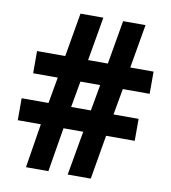

<svg xmlns="http://www.w3.org/2000/svg" viewBox="-81 -783 758 852"><g transform="rotate(10 298.5 -356.5)"><path d="M456 -416 435 -298H548V-199H419L385 0H281L316 -199H227L194 0H93L125 -199H21V-298H142L163 -416H52V-516H179L213 -713H316L282 -516H371L405 -713H506L472 -516H577V-416ZM244 -298H333L354 -416H265Z"/></g></svg>

Font: Noto Sans Thai SemiCondensed
Style: Bold
Weight: 700
Width: 4
Designer: Monotype Design Team
Foundry: Monotype Imaging Inc.
Version: Version 2.001